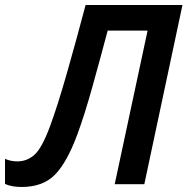

<svg xmlns="http://www.w3.org/2000/svg" viewBox="-51 -734 747 765"><path d="M35 11Q120 11 168 -38Q216 -87 257 -198Q285 -273 317.5 -389.5Q350 -506 378 -612H537L406 0H524L676 -714H290Q252 -570 215 -440.5Q178 -311 148 -230Q116 -144 86.5 -117.5Q57 -91 18 -91Q-8 -91 -31 -101V-1Q-4 11 35 11Z"/></svg>

Font: Noto Sans UI Medium
Style: Italic
Weight: 500
Italic angle: -12°
Designer: Monotype Design Team
Foundry: Monotype Imaging Inc.
Version: Version 1.901